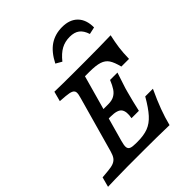

<svg xmlns="http://www.w3.org/2000/svg" viewBox="-222 -915 1042 1042"><g transform="rotate(-45 299.0 -394.0)"><path d="M50.8 -0.9Q23 -0.8 -3.3 0.7L12.1 -56.5L55.9 -60.4Q85.3 -62.8 101.6 -69.5Q117.9 -76.3 127.1 -89.2Q136.3 -102.2 142.8 -125.8L232.3 -445.2Q239.6 -468.8 238.5 -481.8Q237.3 -494.7 224.4 -501Q211.4 -507.4 182.1 -509.9L140.4 -513L155.7 -570.2Q217.7 -568.5 304.5 -568.5H308.7H393.9Q498 -568.5 588.3 -571Q578.6 -527.3 573.8 -492.2Q569 -457.1 568.1 -409.7H509.3Q498.8 -451.6 484.7 -473Q470.5 -494.4 443.1 -503.2Q415.7 -512.1 364.9 -512.1H332.4L224.1 -124Q216.2 -96.4 217.8 -82.9Q219.5 -69.3 231.5 -64.1Q243.5 -58.9 270.5 -58.9H283.2Q332 -58.9 364.7 -71.6Q397.4 -84.2 425.1 -114.9Q452.9 -145.5 486.3 -203.4H545.2Q516.5 -141.6 499.1 -94.8Q481.6 -47.9 469.5 0Q377.6 -2.4 276.8 -2.4H148.3H150.4Q113.1 -2.4 50.8 -0.9ZM253.4 -315.3H409.1L392.9 -258.9H237.3ZM276.3 -258.9 315.1 -315.3Q342.4 -315.3 360.2 -325.2Q378.1 -335 390.4 -353.5Q402.6 -371.9 414.6 -401.6H471.2Q454.8 -353.5 441.6 -311.3L434.9 -287.1Q420 -232.6 406.7 -172.6H350.1Q358.7 -216.5 344 -237.7Q329.3 -258.9 276.3 -258.9ZM554.7 -664.6 513.6 -655.5Q502.4 -690.4 481.4 -706.3Q460.4 -722.2 425.2 -722.2Q388.6 -722.2 359.3 -706.3Q330.1 -690.4 301.7 -654.7L267.2 -674.5Q297.7 -734.2 338.4 -761.6Q379.1 -788.9 433.5 -788.9Q491.2 -788.9 523.1 -756.4Q555 -723.9 554.7 -664.6Z"/></g></svg>

Font: Playfair Micro SmCond SmLight
Style: Italic
Weight: 360
Width: 4
Italic angle: -15.6°
Designer: Claus Eggers Sørensen
Foundry: Claus Eggers Sørensen
Version: Version 2.203;Glyphs 3.3 (3326)